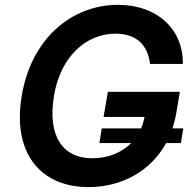

<svg xmlns="http://www.w3.org/2000/svg" viewBox="-20 -757 795 787"><path d="M731.2 -230.8H687.1C693.5 -250.7 698.9 -271.7 702.4 -293.3L717.3 -380.7H422.2L404.5 -277.7H572.4C569.2 -261 564.6 -245.4 558.2 -230.8H397L387.4 -170.5H517.8C478.3 -131 422.6 -108.3 358.3 -108.3C236.5 -108.3 174 -199.6 201.3 -364.3C228.3 -528.1 335.6 -619 453.1 -619C540.8 -619 585.2 -571.7 595.2 -495H729.4C731.5 -637.8 623.9 -737.2 463.4 -737.2C273.1 -737.2 106.9 -597.3 68.9 -362.9C30.5 -132.8 142.8 9.9 343.4 9.9C480.1 9.9 598.4 -56.5 660.9 -170.5H721.6Z"/></svg>

Font: Margiela Sans Semi Bold
Style: Italic
Weight: 600
Italic angle: -9.39999°
Designer: Stefan Endress, Andreas Faust
Version: Version 1.100;FEAKit 1.0